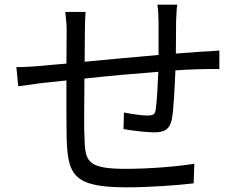

<svg xmlns="http://www.w3.org/2000/svg" viewBox="-20 -788 1040 821"><path d="M653 -768C656 -751 658 -717 658 -694V-553C553 -544 438 -533 342 -524L343 -657C343 -688 344 -715 346 -737H259C263 -706 265 -685 265 -654L264 -516C217 -512 178 -509 153 -506C117 -503 81 -501 50 -501L58 -419C85 -423 128 -429 159 -433L264 -444V-300C264 -256 265 -219 265 -198C270 -41 292 13 521 13C622 13 741 4 808 -4L811 -88C747 -77 624 -66 517 -66C345 -66 344 -102 341 -209C340 -218 340 -232 340 -249V-307C340 -350 341 -401 341 -452C441 -463 553 -473 657 -481C654 -417 651 -353 646 -320C643 -297 633 -294 609 -294C586 -294 545 -300 510 -307L508 -236C534 -231 604 -222 639 -222C684 -222 706 -235 715 -279C723 -324 727 -415 730 -487C785 -491 841 -493 897 -493C910 -493 917 -493 918 -492V-572C906 -571 893 -570 880 -569L840 -567C808 -564 771 -562 732 -559C732 -603 733 -652 733 -697C734 -718 735 -752 738 -768Z"/></svg>

Font: Spoqa Han Sans Neo Regular
Style: Regular
Weight: 400
Designer: [Spoqa Han Sans Neo] Dong-huui Kim  Younghwa Kang  Yujin Lee  [Noto Sans] Ryoko NISHIZUKA  (kana & ideographs); Paul D. 
Foundry: Spoqa (http://www.spoqa-han-sans.com)
Version: Version 1.000